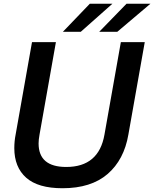

<svg xmlns="http://www.w3.org/2000/svg" viewBox="-20 -987 819 1020"><path d="M56 -200Q56 -237 63 -272L150 -763H277L190 -272Q185 -245 185 -225Q185 -100 332 -100Q505 -100 535 -272L622 -763H749L662 -272Q639 -138 551.5 -62.5Q464 13 312 13Q182 13 119 -43Q56 -99 56 -200ZM409 -818H314L457 -967H577ZM603 -818H507L652 -967H779Z"/></svg>

Font: Open Sauce One SemiBold Italic
Style: Regular
Weight: 600
Italic angle: -10°
Designer: Alfredo Marco Pradil
Foundry: Creative Sauce Fz LLC
Version: Version 1.477